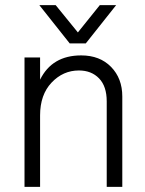

<svg xmlns="http://www.w3.org/2000/svg" viewBox="-20 -732 569 752"><path d="M459 0H398V-335Q398 -394 368 -425Q338 -456 289 -456Q227 -456 182 -408.5Q137 -361 137 -280V0H76V-507H137V-420Q184 -515 298 -515Q371 -515 415 -470Q459 -425 459 -354ZM316 -562H253L134 -712H198L285 -605L371 -712H435Z"/></svg>

Font: Hind Vadodara Light
Style: Regular
Weight: 300
Designer: Hitesh Malaviya
Foundry: Indian Type Foundry
Version: Version 1.000;PS 1.0;hotconv 1.0.86;makeotf.lib2.5.63406; tt